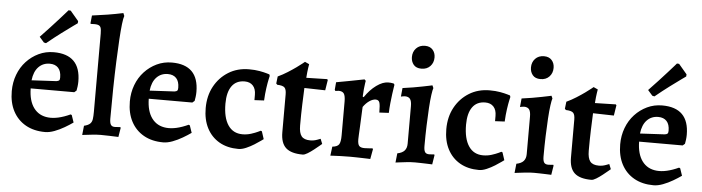

<svg xmlns="http://www.w3.org/2000/svg" viewBox="-47 -942 4225 1155"><g transform="rotate(5 2066.0 -365.0)"><path d="M250 12Q182 12 132.5 -16Q83 -44 56 -95Q29 -146 29 -216Q29 -269 46.5 -315.5Q64 -362 96 -396.5Q128 -431 170 -451Q212 -471 261 -471Q423 -471 423 -308Q423 -293 421 -277.5Q419 -262 417 -253L404 -242H141Q142 -167 173.5 -124.5Q205 -82 261.5 -77Q318 -72 394 -107L401 -104L416 -60Q395 -45 366 -28Q337 -11 306.5 0.5Q276 12 250 12ZM142 -291 291 -299Q304 -301 308 -305.5Q312 -310 312 -323Q312 -361 294 -380.5Q276 -400 243 -400Q202 -400 175 -372Q148 -344 142 -291ZM209 -521 196 -524 168 -556Q197 -586 225.5 -617Q254 -648 277 -673.5Q300 -699 313.5 -714.5Q327 -730 327 -730L340 -729L390 -670L389 -657Q389 -657 363 -638.5Q337 -620 295.5 -589Q254 -558 209 -521Z M474 10 480 -46Q505 -52 516 -62.5Q527 -73 529.5 -90.5Q532 -108 532 -134V-606Q532 -632 527.5 -643.5Q523 -655 509.5 -658.5Q496 -662 468 -660L465 -663L470 -711Q517 -717 563.5 -724.5Q610 -732 657 -742L664 -725Q659 -713 654.5 -675.5Q650 -638 646.5 -579.5Q643 -521 640 -446.5Q637 -372 635.5 -284.5Q634 -197 634 -103Q634 -77 641 -66Q648 -55 665 -55L699 -57L701 -52L692 3Q668 2 637.5 1Q607 0 585 0Q565 0 535 3Q505 6 474 10Z M963 12Q895 12 845.5 -16Q796 -44 769 -95Q742 -146 742 -216Q742 -269 759.5 -315.5Q777 -362 809 -396.5Q841 -431 883 -451Q925 -471 974 -471Q1136 -471 1136 -308Q1136 -293 1134 -277.5Q1132 -262 1130 -253L1117 -242H854Q855 -167 886.5 -124.5Q918 -82 974.5 -77Q1031 -72 1107 -107L1114 -104L1129 -60Q1108 -45 1079 -28Q1050 -11 1019.5 0.5Q989 12 963 12ZM855 -291 1004 -299Q1017 -301 1021 -305.5Q1025 -310 1025 -323Q1025 -361 1007 -380.5Q989 -400 956 -400Q915 -400 888 -372Q861 -344 855 -291Z M1417 12Q1350 12 1301.5 -16Q1253 -44 1226.5 -95Q1200 -146 1200 -216Q1200 -290 1231 -347Q1262 -404 1316 -437.5Q1370 -471 1440 -471Q1476 -471 1503.5 -466Q1531 -461 1547.5 -456Q1564 -451 1564 -451L1567 -442Q1567 -442 1562.5 -422Q1558 -402 1553 -367.5Q1548 -333 1546 -292L1488 -289V-321Q1488 -357 1470 -376.5Q1452 -396 1420 -396Q1369 -396 1342.5 -359Q1316 -322 1316 -253Q1316 -169 1346.5 -123.5Q1377 -78 1434 -78Q1461 -78 1486 -86Q1511 -94 1526.5 -101.5Q1542 -109 1542 -109L1549 -106L1564 -60Q1564 -60 1549.5 -49.5Q1535 -39 1512 -24.5Q1489 -10 1463.5 1Q1438 12 1417 12Z M1806 12Q1736 12 1704 -17Q1672 -46 1672 -111V-340Q1672 -370 1661 -381Q1650 -392 1617 -393L1610 -400L1615 -443Q1645 -457 1673.5 -475Q1702 -493 1723.5 -508.5Q1745 -524 1758 -534.5Q1771 -545 1771 -545L1797 -533Q1797 -533 1793.5 -511.5Q1790 -490 1787 -450L1913 -453L1917 -448L1907 -385L1781 -388Q1779 -344 1777 -287.5Q1775 -231 1775 -161Q1775 -116 1790.5 -96.5Q1806 -77 1843 -77Q1865 -77 1885 -84.5Q1905 -92 1905 -92L1917 -62Q1917 -62 1904 -51Q1891 -40 1872 -25Q1853 -10 1835 1Q1817 12 1806 12Z M1979 -51Q2009 -54 2019 -68.5Q2029 -83 2029 -124V-328Q2029 -362 2020 -375.5Q2011 -389 1988 -389Q1982 -389 1975.5 -387.5Q1969 -386 1969 -386L1964 -393L1968 -439Q2008 -446 2046.5 -453.5Q2085 -461 2111 -466Q2137 -471 2137 -471L2145 -463Q2145 -463 2142.5 -448.5Q2140 -434 2138 -412Q2136 -390 2135 -367L2141 -364Q2172 -410 2210 -437.5Q2248 -465 2281 -465Q2297 -465 2306 -463Q2315 -461 2315 -461L2319 -454Q2319 -454 2316.5 -438.5Q2314 -423 2310.5 -397.5Q2307 -372 2304 -342Q2301 -312 2300 -283L2243 -280Q2243 -326 2237.5 -341Q2232 -356 2215 -356Q2197 -356 2177 -342.5Q2157 -329 2140 -305Q2140 -305 2139 -287Q2138 -269 2137 -241.5Q2136 -214 2134.5 -186Q2133 -158 2132 -136.5Q2131 -115 2131 -109Q2131 -80 2140 -69.5Q2149 -59 2173 -59Q2186 -59 2203.5 -60.5Q2221 -62 2221 -62L2224 -57L2213 3Q2213 3 2200.5 2.5Q2188 2 2169 1.5Q2150 1 2129 0.5Q2108 0 2091 0Q2062 0 2034 1Q2006 2 1989 3Q1972 4 1972 4Z M2366 11 2372 -45Q2402 -51 2415.5 -66.5Q2429 -82 2429 -108V-335Q2429 -365 2419.5 -378Q2410 -391 2388 -391Q2382 -391 2373 -389Q2364 -387 2364 -387L2369 -439Q2401 -443 2432.5 -448.5Q2464 -454 2489.5 -459Q2515 -464 2531 -467.5Q2547 -471 2547 -471L2554 -455Q2550 -445 2545.5 -413Q2541 -381 2538 -333Q2535 -285 2533 -226.5Q2531 -168 2531 -103Q2531 -78 2538 -67Q2545 -56 2563 -56Q2571 -56 2582.5 -57Q2594 -58 2594 -58L2596 -53L2587 3Q2587 3 2576.5 2.5Q2566 2 2550 1.5Q2534 1 2516 0.5Q2498 0 2483 0Q2459 0 2431.5 3Q2404 6 2385 8.5Q2366 11 2366 11ZM2472 -565Q2440 -565 2424.5 -584Q2409 -603 2409 -630Q2409 -662 2429 -683Q2449 -704 2482 -704Q2512 -704 2528.5 -685.5Q2545 -667 2545 -639Q2545 -607 2525 -586Q2505 -565 2472 -565Z M2870 12Q2803 12 2754.5 -16Q2706 -44 2679.5 -95Q2653 -146 2653 -216Q2653 -290 2684 -347Q2715 -404 2769 -437.5Q2823 -471 2893 -471Q2929 -471 2956.5 -466Q2984 -461 3000.5 -456Q3017 -451 3017 -451L3020 -442Q3020 -442 3015.5 -422Q3011 -402 3006 -367.5Q3001 -333 2999 -292L2941 -289V-321Q2941 -357 2923 -376.5Q2905 -396 2873 -396Q2822 -396 2795.5 -359Q2769 -322 2769 -253Q2769 -169 2799.5 -123.5Q2830 -78 2887 -78Q2914 -78 2939 -86Q2964 -94 2979.5 -101.5Q2995 -109 2995 -109L3002 -106L3017 -60Q3017 -60 3002.5 -49.5Q2988 -39 2965 -24.5Q2942 -10 2916.5 1Q2891 12 2870 12Z M3085 11 3091 -45Q3121 -51 3134.5 -66.5Q3148 -82 3148 -108V-335Q3148 -365 3138.5 -378Q3129 -391 3107 -391Q3101 -391 3092 -389Q3083 -387 3083 -387L3088 -439Q3120 -443 3151.5 -448.5Q3183 -454 3208.5 -459Q3234 -464 3250 -467.5Q3266 -471 3266 -471L3273 -455Q3269 -445 3264.5 -413Q3260 -381 3257 -333Q3254 -285 3252 -226.5Q3250 -168 3250 -103Q3250 -78 3257 -67Q3264 -56 3282 -56Q3290 -56 3301.5 -57Q3313 -58 3313 -58L3315 -53L3306 3Q3306 3 3295.5 2.5Q3285 2 3269 1.5Q3253 1 3235 0.5Q3217 0 3202 0Q3178 0 3150.5 3Q3123 6 3104 8.5Q3085 11 3085 11ZM3191 -565Q3159 -565 3143.5 -584Q3128 -603 3128 -630Q3128 -662 3148 -683Q3168 -704 3201 -704Q3231 -704 3247.5 -685.5Q3264 -667 3264 -639Q3264 -607 3244 -586Q3224 -565 3191 -565Z M3549 12Q3479 12 3447 -17Q3415 -46 3415 -111V-340Q3415 -370 3404 -381Q3393 -392 3360 -393L3353 -400L3358 -443Q3388 -457 3416.5 -475Q3445 -493 3466.5 -508.5Q3488 -524 3501 -534.5Q3514 -545 3514 -545L3540 -533Q3540 -533 3536.5 -511.5Q3533 -490 3530 -450L3656 -453L3660 -448L3650 -385L3524 -388Q3522 -344 3520 -287.5Q3518 -231 3518 -161Q3518 -116 3533.5 -96.5Q3549 -77 3586 -77Q3608 -77 3628 -84.5Q3648 -92 3648 -92L3660 -62Q3660 -62 3647 -51Q3634 -40 3615 -25Q3596 -10 3578 1Q3560 12 3549 12Z M3924 12Q3856 12 3806.5 -16Q3757 -44 3730 -95Q3703 -146 3703 -216Q3703 -269 3720.5 -315.5Q3738 -362 3770 -396.5Q3802 -431 3844 -451Q3886 -471 3935 -471Q4097 -471 4097 -308Q4097 -293 4095 -277.5Q4093 -262 4091 -253L4078 -242H3815Q3816 -167 3847.5 -124.5Q3879 -82 3935.5 -77Q3992 -72 4068 -107L4075 -104L4090 -60Q4069 -45 4040 -28Q4011 -11 3980.5 0.5Q3950 12 3924 12ZM3816 -291 3965 -299Q3978 -301 3982 -305.5Q3986 -310 3986 -323Q3986 -361 3968 -380.5Q3950 -400 3917 -400Q3876 -400 3849 -372Q3822 -344 3816 -291ZM3883 -521 3870 -524 3842 -556Q3871 -586 3899.5 -617Q3928 -648 3951 -673.5Q3974 -699 3987.5 -714.5Q4001 -730 4001 -730L4014 -729L4064 -670L4063 -657Q4063 -657 4037 -638.5Q4011 -620 3969.5 -589Q3928 -558 3883 -521Z"/></g></svg>

Font: Alegreya SemiBold
Style: Regular
Weight: 600
Designer: Juan Pablo del Peral
Foundry: Huerta Tipografica
Version: Version 2.009